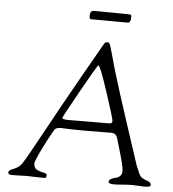

<svg xmlns="http://www.w3.org/2000/svg" viewBox="-58 -926 888 983"><g transform="rotate(5 385.5 -434.0)"><path d="M365 -845Q365 -872 385 -872Q462 -872 495 -871Q528 -870 565 -870Q573 -870 575.5 -867.5Q578 -865 578 -856Q578 -827 561 -827Q554 -827 473.5 -827.5Q393 -828 373 -828Q365 -828 365 -845ZM20 -9Q20 -22 45 -30Q55 -34 61 -37.5Q67 -41 74.5 -47Q82 -53 89.5 -65Q97 -77 106.5 -92.5Q116 -108 131 -136Q146 -164 164 -196Q182 -228 210 -279.5Q238 -331 269.5 -387.5Q301 -444 347.5 -526.5Q394 -609 445 -698Q453 -712 456.5 -715Q460 -718 468 -718Q476 -718 479.5 -711Q483 -704 494 -665Q499 -648 502 -637Q505 -626 511 -604Q517 -582 524 -560Q547 -483 606.5 -301Q666 -119 672 -102Q689 -58 698 -47.5Q707 -37 736 -28Q752 -23 752 -8Q752 2 721 2Q710 2 690.5 0.5Q671 -1 656 -1Q638 -1 610 1.5Q582 4 563 4Q536 4 536 -7Q536 -16 546.5 -22Q557 -28 569 -30Q581 -32 591.5 -41Q602 -50 602 -65Q602 -82 594 -113.5Q586 -145 575 -181Q564 -217 561 -229Q556 -251 540 -256Q533 -258 524 -258Q519 -258 480 -257.5Q441 -257 403 -257Q327 -257 302 -258.5Q277 -260 269 -260Q242 -260 234 -245Q206 -196 185 -153.5Q164 -111 156.5 -91.5Q149 -72 149 -69Q149 -44 166 -35.5Q183 -27 200 -24.5Q217 -22 217 -12Q217 -7 216 -3.5Q215 0 212.5 1Q210 2 208.5 2Q207 2 202 2Q181 2 162 1.5Q143 1 132.5 0.5Q122 0 115 0Q106 0 83 1Q60 2 40 2Q20 2 20 -9ZM271 -312Q271 -304 304 -304Q308 -304 321 -304Q334 -304 380.5 -304.5Q427 -305 512 -305Q520 -305 523.5 -307.5Q527 -310 527.5 -312.5Q528 -315 528 -320Q528 -332 484.5 -464Q441 -596 432 -596Q427 -596 349 -456Q271 -316 271 -312Z"/></g></svg>

Font: OFL Sorts Mill Goudy TT
Style: Italic
Weight: 500
Italic angle: -6°
Version: Version 003.000